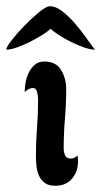

<svg xmlns="http://www.w3.org/2000/svg" viewBox="-64 -592 324 615"><path d="M78 -395Q115 -395 131.5 -368Q148 -341 148 -307Q148 -259 144 -211.5Q140 -164 140 -116Q140 -105 144.5 -94.5Q149 -84 163 -84Q174 -84 184 -94Q185 -89 185.5 -85Q186 -81 186 -76Q186 -43 167 -20Q148 3 113 3Q92 3 80 -5.5Q68 -14 61.5 -28Q55 -42 53 -58.5Q51 -75 51 -92Q51 -137 54.5 -181.5Q58 -226 58 -271Q58 -275 57.5 -281.5Q57 -288 55.5 -294.5Q54 -301 51 -305.5Q48 -310 42 -310Q34 -310 27 -306Q20 -302 15 -297Q15 -311 18 -328Q21 -345 28.5 -360Q36 -375 48 -385Q60 -395 78 -395ZM-44 -433Q-44 -441 -26.5 -463.5Q-9 -486 14.5 -510Q38 -534 61 -553Q84 -572 96 -572Q115 -572 136 -555.5Q157 -539 176.5 -516.5Q196 -494 212.5 -470.5Q229 -447 240 -433H239Q226 -433 205.5 -440Q185 -447 164 -457.5Q143 -468 125 -479.5Q107 -491 98 -500Q89 -491 70.5 -479.5Q52 -468 31 -457.5Q10 -447 -10 -440Q-30 -433 -43 -433Z"/></svg>

Font: Gloria
Style: Regular
Weight: 400
Designer: Peter Wiegel
Foundry: Peter Wiegel
Version: Version 1.000